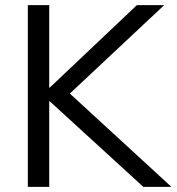

<svg xmlns="http://www.w3.org/2000/svg" viewBox="-20 -725 685 745"><path d="M88 0V-705H171V-385H173L511 -705H617L251 -362L645 0H536L173 -332H171V0Z"/></svg>

Font: Winston
Style: Regular
Weight: 400
Designer: Original fonts by Vernon Adams / Changes by Cristiano Sobral
Foundry: Original fonts by Vernon Adams / Changes by Cristiano Sobral
Version: Version 2.503;July 17, 2020;FontCreator 13.0.0.2655 64-bit